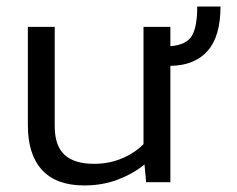

<svg xmlns="http://www.w3.org/2000/svg" viewBox="-20 -556 723 586"><path d="M237 10Q152 10 108.5 -37Q65 -84 65 -174V-474H147V-171Q147 -112 176.5 -84Q206 -56 268 -56Q312 -56 351 -72Q390 -88 418 -116V-474H500V-415Q549 -419 565.5 -446.5Q582 -474 582 -536H653Q653 -445 613.5 -400.5Q574 -356 500 -355V0H426L421 -54Q387 -26 340 -8Q293 10 237 10Z"/></svg>

Font: Kanit Light
Style: Regular
Weight: 300
Designer: Katatrad Team
Foundry: CadsonDemak
Version: Version 2.000; ttfautohint (v1.8.3)